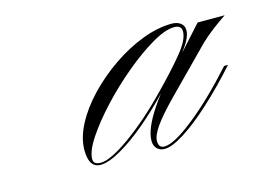

<svg xmlns="http://www.w3.org/2000/svg" viewBox="-54 -632 659 480"><g transform="rotate(-15 276.0 -392.0)"><path d="M156 -246Q126 -246 126 -292Q126 -323 144 -357.5Q162 -392 193 -424.5Q224 -457 262.5 -483.5Q301 -510 341.5 -525.5Q382 -541 419 -541Q432 -541 441 -534.5Q450 -528 450 -516Q450 -494 421.5 -460Q393 -426 349 -381Q316 -346 279.5 -315Q243 -284 210 -265Q177 -246 156 -246ZM158 -251Q183 -251 235.5 -288.5Q288 -326 346 -386Q389 -430 415 -462Q441 -494 441 -515Q441 -531 422 -531Q399 -531 364 -510.5Q329 -490 290 -457.5Q251 -425 217 -388.5Q183 -352 161 -319Q139 -286 139 -265Q139 -251 158 -251ZM528 -405Q486 -358 445.5 -321Q405 -284 372.5 -263.5Q340 -243 321 -243Q309 -243 301.5 -250.5Q294 -258 294 -271Q294 -302 328.5 -353Q363 -404 423 -466H427L482 -527H552Q537 -517 519 -503.5Q501 -490 485 -475Q418 -407 378.5 -367Q339 -327 323 -304Q307 -281 307 -267Q307 -249 322 -249Q347 -249 401 -292Q455 -335 518 -405Z"/></g></svg>

Font: Ballet 24pt
Style: Regular
Weight: 400
Designer: Maximiliano R. Sproviero
Foundry: Omnibus-Type
Version: Version 1.100